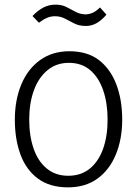

<svg xmlns="http://www.w3.org/2000/svg" viewBox="-20 -799 589 828"><path d="M444 -283Q444 -354 425 -409.5Q406 -465 369 -496.5Q332 -528 277 -528Q223 -528 184.5 -496Q146 -464 126 -409Q106 -354 106 -283Q106 -213 125 -158Q144 -103 182 -72Q220 -41 274 -41Q330 -41 368 -72.5Q406 -104 425 -158.5Q444 -213 444 -283ZM507 -283Q507 -199 479.5 -132.5Q452 -66 400 -28.5Q348 9 273 9Q195 9 144 -28.5Q93 -66 68.5 -132Q44 -198 44 -283Q44 -368 72 -435Q100 -502 153 -540Q206 -578 279 -578Q357 -578 406.5 -540Q456 -502 481.5 -435.5Q507 -369 507 -283ZM411 -767 439 -736Q420 -713 398 -700Q376 -687 351 -687Q322 -687 301 -697.5Q280 -708 260.5 -718.5Q241 -729 217 -729Q199 -729 182.5 -722Q166 -715 148 -701L120 -730Q143 -754 167 -766.5Q191 -779 220 -779Q247 -779 267 -768.5Q287 -758 306 -748Q325 -738 348 -737Q365 -737 381 -744.5Q397 -752 411 -767Z"/></svg>

Font: Yaldevi Light
Style: Regular
Weight: 300
Designer: Sol Matas, Rajitha Manaperi, Kosala Senevirathne
Foundry: Mooniak
Version: Version 1.100